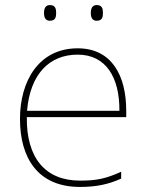

<svg xmlns="http://www.w3.org/2000/svg" viewBox="-20 -729 580 759"><path d="M154 -678C154 -661 159 -647 177 -647C199 -647 202 -661 202 -678C202 -694 199 -709 177 -709C159 -709 154 -694 154 -678ZM339 -678C339 -661 344 -647 362 -647C384 -647 387 -661 387 -678C387 -694 384 -709 362 -709C344 -709 339 -694 339 -678ZM287 -538C133 -538 59 -408 59 -259C59 -104 130 10 296 10C360 10 408 0 459 -23V-50C397 -22 360 -15 296 -15C159 -15 84 -105 86 -266H479V-291C479 -430 422 -538 287 -538ZM287 -513C399 -513 453 -423 452 -291H87C99 -436 175 -513 287 -513Z"/></svg>

Font: Noto Sans Telugu Thin
Style: Regular
Weight: 100
Designer: Jelle Bosma - Monotype Design Team
Foundry: Monotype Imaging Inc.
Version: Version 2.005